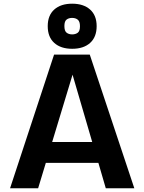

<svg xmlns="http://www.w3.org/2000/svg" viewBox="-20 -1015 778 1035"><path d="M34.2 0 271.5 -720.7H463.9L704.1 0H550.3L510.3 -137.2H227.1L185.5 0ZM261.2 -249.5H477.1L371.1 -612.3ZM369.1 -752Q307.6 -752 272.5 -783.7Q237.3 -815.4 237.3 -874Q237.3 -932.1 272.5 -963.6Q307.6 -995.1 369.1 -995.1Q430.2 -995.1 465.6 -963.6Q501 -932.1 501 -874Q501 -815.4 465.8 -783.7Q430.7 -752 369.1 -752ZM369.1 -829.6Q387.2 -829.6 399.2 -838.6Q411.1 -847.7 411.1 -873.5Q411.1 -899.4 399.2 -908.9Q387.2 -918.5 368.7 -918.5Q350.6 -918.5 338.9 -909.4Q327.1 -900.4 327.1 -874.5Q327.1 -848.1 338.9 -838.9Q350.6 -829.6 369.1 -829.6Z"/></svg>

Font: Monda
Style: Bold
Weight: 700
Designer: Vernon Adams
Foundry: Vernon Adams
Version: Version 2.100; ttfautohint (v1.8.3)